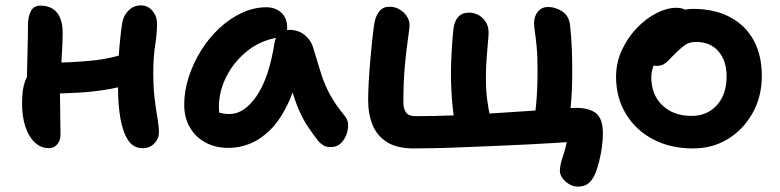

<svg xmlns="http://www.w3.org/2000/svg" viewBox="-20 -540 2899 714"><path d="M162 11Q132 11 109.5 -10Q87 -31 74.5 -68.5Q62 -106 62 -157Q62 -216 78 -249Q94 -282 114 -294Q124 -302 138.5 -304.5Q153 -307 171 -307Q244 -307 320.5 -314.5Q397 -322 461 -346L503 -243Q453 -221 394 -210Q335 -199 273.5 -195.5Q212 -192 154 -192L80 -213Q80 -272 82 -334Q84 -396 84 -448Q84 -477 94.5 -498Q105 -519 130 -519Q171 -519 192 -493Q213 -467 213 -418Q213 -395 211.5 -365Q210 -335 208 -303Q206 -271 204.5 -242.5Q203 -214 203 -195Q203 -152 204 -114Q205 -76 205 -39Q205 -18 193 -3.5Q181 11 162 11ZM510 11Q476 11 456.5 -18.5Q437 -48 428 -98.5Q419 -149 419 -210Q419 -306 424 -364.5Q429 -423 435 -457Q440 -484 459 -502Q478 -520 504 -520Q530 -520 547 -499.5Q564 -479 564 -452Q564 -416 557 -371.5Q550 -327 550 -268Q550 -215 555 -173.5Q560 -132 565.5 -101.5Q571 -71 571 -48Q571 -24 554 -6.5Q537 11 510 11Z M831 10Q781 10 744 -10Q707 -30 686 -66.5Q665 -103 665 -151Q665 -201 681.5 -252.5Q698 -304 727 -351Q756 -398 795 -434.5Q834 -471 879 -492Q924 -513 971 -513Q1004 -513 1026 -493Q1048 -473 1048 -436Q1048 -421 1039.5 -412.5Q1031 -404 1017 -401Q951 -391 901 -351.5Q851 -312 822.5 -256.5Q794 -201 794 -141Q794 -120 797.5 -102.5Q801 -85 812 -58L749 -149Q773 -130 790.5 -123Q808 -116 833 -116Q889 -116 935 -184Q981 -252 1001 -382Q1005 -404 1020 -416.5Q1035 -429 1056 -429Q1090 -429 1114 -409Q1138 -389 1146 -358Q1161 -308 1174 -266.5Q1187 -225 1207.5 -187.5Q1228 -150 1262 -109Q1274 -95 1274.5 -76Q1275 -57 1267.5 -37.5Q1260 -18 1245.5 -5.5Q1231 7 1210 7Q1193 7 1182.5 0.5Q1172 -6 1164 -15Q1143 -42 1126 -67.5Q1109 -93 1095 -123.5Q1081 -154 1069 -193.5Q1057 -233 1047 -286L1094 -289Q1076 -205 1047.5 -147.5Q1019 -90 983.5 -55.5Q948 -21 909 -5.5Q870 10 831 10Z M2130 154Q2112 154 2096 144.5Q2080 135 2071 121.5Q2062 108 2062 96Q2062 74 2073.5 41Q2085 8 2091 -32L2104 -13Q2086 -11 2044.5 -8.5Q2003 -6 1946 -3Q1889 0 1826 2.5Q1763 5 1703 7.5Q1643 10 1594.5 11Q1546 12 1519 12Q1456 12 1419 -11.5Q1382 -35 1365.5 -75.5Q1349 -116 1349 -168Q1349 -194 1351 -231.5Q1353 -269 1356.5 -310.5Q1360 -352 1364 -389.5Q1368 -427 1372 -453Q1377 -481 1390.5 -498Q1404 -515 1429 -515Q1448 -515 1465 -505.5Q1482 -496 1492.5 -480Q1503 -464 1503 -447Q1503 -435 1497 -395Q1491 -355 1485.5 -294.5Q1480 -234 1480 -158Q1480 -136 1490 -122Q1500 -108 1524 -108Q1593 -108 1669 -111Q1745 -114 1819 -119Q1893 -124 1956 -128Q2019 -132 2062.5 -135.5Q2106 -139 2120 -139Q2172 -139 2197 -118.5Q2222 -98 2222 -44Q2222 -18 2218 9Q2214 36 2208.5 58.5Q2203 81 2197 97Q2188 123 2172 138.5Q2156 154 2130 154ZM1677 -54Q1670 -86 1665.5 -122.5Q1661 -159 1659 -195.5Q1657 -232 1657 -264Q1657 -306 1659.5 -348Q1662 -390 1666 -431Q1669 -460 1683.5 -476.5Q1698 -493 1724 -493Q1742 -493 1758.5 -484.5Q1775 -476 1786 -459Q1797 -442 1797 -419Q1797 -408 1794.5 -382Q1792 -356 1789.5 -322Q1787 -288 1787 -252Q1787 -202 1792 -166.5Q1797 -131 1802.5 -106.5Q1808 -82 1810 -63ZM2095 -98 1967 -94Q1970 -115 1973 -144Q1976 -173 1977.5 -207Q1979 -241 1979 -277Q1979 -333 1975.5 -368Q1972 -403 1969 -423Q1966 -443 1966 -454Q1966 -479 1980 -496.5Q1994 -514 2018 -514Q2046 -514 2071 -497.5Q2096 -481 2100 -446Q2105 -400 2106.5 -357.5Q2108 -315 2108 -273Q2108 -233 2106.5 -202Q2105 -171 2102.5 -146Q2100 -121 2095 -98Z M2557 12Q2473 12 2408.5 -22Q2344 -56 2307.5 -116.5Q2271 -177 2271 -254Q2271 -307 2292.5 -353.5Q2314 -400 2348 -435.5Q2382 -471 2421 -491Q2460 -511 2495 -511Q2510 -511 2522.5 -506.5Q2535 -502 2543 -492Q2551 -482 2551 -465Q2551 -435 2538.5 -411.5Q2526 -388 2487 -373Q2462 -360 2443 -342Q2424 -324 2413 -301Q2402 -278 2402 -253Q2402 -188 2443 -148.5Q2484 -109 2552 -109Q2610 -109 2646 -149Q2682 -189 2682 -256Q2682 -315 2651.5 -349.5Q2621 -384 2569 -384Q2543 -384 2526.5 -372Q2510 -360 2490 -340Q2475 -325 2465.5 -315Q2456 -305 2446 -300Q2436 -295 2421 -295Q2405 -295 2393 -307Q2381 -319 2381 -352Q2381 -379 2396 -406.5Q2411 -434 2436.5 -456.5Q2462 -479 2493 -493Q2524 -507 2557 -507Q2637 -507 2694.5 -476.5Q2752 -446 2782.5 -390.5Q2813 -335 2813 -258Q2813 -181 2779 -120Q2745 -59 2687.5 -23.5Q2630 12 2557 12Z"/></svg>

Font: Shantell Sans SemiBold
Style: Regular
Weight: 600
Designer: Stephen Nixon, Anya Danilova, Shantell Martin
Foundry: Arrow Type
Version: Version 1.011;[c5ecc13dd]